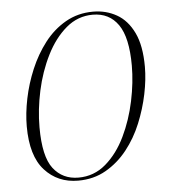

<svg xmlns="http://www.w3.org/2000/svg" viewBox="-45 -588 570 639"><g transform="rotate(-5 240.0 -268.0)"><path d="M191 10Q123 10 79.5 -38Q36 -86 36 -185Q36 -228 46 -277Q56 -326 76 -373.5Q96 -421 126 -460Q156 -499 197 -522.5Q238 -546 289 -546Q332 -546 367.5 -526Q403 -506 424 -462.5Q445 -419 445 -348Q445 -306 435 -257.5Q425 -209 405.5 -161.5Q386 -114 355.5 -75.5Q325 -37 284 -13.5Q243 10 191 10ZM193 0Q245 0 284.5 -34Q324 -68 350 -122Q376 -176 389 -238Q402 -300 402 -356Q402 -450 372 -493Q342 -536 287 -536Q237 -536 198 -503Q159 -470 132 -416Q105 -362 91.5 -299.5Q78 -237 78 -178Q78 -80 109 -40Q140 0 193 0Z"/></g></svg>

Font: Noto Serif Display SemiCondensed ExtraLight
Style: Italic
Weight: 200
Width: 4
Italic angle: -12°
Designer: Monotype Design Team
Foundry: Monotype Imaging Inc.
Version: Version 2.009